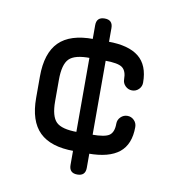

<svg xmlns="http://www.w3.org/2000/svg" viewBox="-72 -636 665 732"><g transform="rotate(10 261.0 -270.0)"><path d="M247 -54.5Q157 -54.5 113.5 -97Q70 -139.5 70 -229V-312Q70 -402.5 113.2 -445.8Q156.5 -489 247 -488H303Q382.5 -488 422 -456.2Q461.5 -424.5 461.5 -357Q461.5 -342 450.8 -331.2Q440 -320.5 425 -320.5Q410 -320.5 399 -331.2Q388 -342 388 -357Q388 -389.5 371.2 -402Q354.5 -414.5 303 -414.5H247Q187 -415.5 165.2 -393.5Q143.5 -371.5 143.5 -312V-229Q143.5 -171 165 -149.5Q186.5 -128 247 -128H303Q354.5 -128 371.2 -140.2Q388 -152.5 388 -185Q388 -200.5 399 -211.2Q410 -222 425 -222Q440 -222 450.8 -211.2Q461.5 -200.5 461.5 -185Q461.5 -118 422 -86.2Q382.5 -54.5 303 -54.5ZM275 31.5Q243.5 31.5 243.5 0V-541Q243.5 -572.5 275 -572.5Q306.5 -572.5 306.5 -541V0Q306.5 31.5 275 31.5Z"/></g></svg>

Font: Jura Light SemiBold
Style: Regular
Weight: 600
Version: Version 5.106